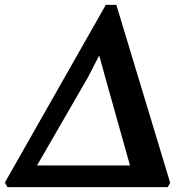

<svg xmlns="http://www.w3.org/2000/svg" viewBox="-39 -766 762 786"><path d="M-8.7 0 -19 -18.8 394.2 -746.2H437.2L657.7 -17.6L647.6 0ZM367.2 -538.8 320.8 -449.1 89.8 -49.2 54 -88.6H537.7L504.9 -46.6L391.2 -451.6Z"/></svg>

Font: Merriweather Light
Style: Italic
Weight: 300
Italic angle: -7.8°
Designer: Eben Sorkin
Foundry: Eben Sorkin
Version: Version 2.101